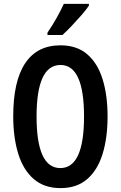

<svg xmlns="http://www.w3.org/2000/svg" viewBox="-20 -957 620 987"><path d="M533 -358Q533 -249 507.5 -166Q482 -83 428.5 -36.5Q375 10 291 10Q207 10 153 -37Q99 -84 73.5 -167.5Q48 -251 48 -359Q48 -540 109.5 -632Q171 -724 291 -724Q375 -724 428.5 -678Q482 -632 507.5 -549.5Q533 -467 533 -358ZM168 -358Q168 -93 290 -93Q412 -93 412 -358Q412 -623 291 -623Q168 -623 168 -358ZM437 -928Q424 -908 400 -880.5Q376 -853 349.5 -825Q323 -797 301 -777H224V-789Q251 -829 272 -866.5Q293 -904 308 -937H437Z"/></svg>

Font: Noto Sans Malayalam ExtraCondensed SemiBold
Style: Regular
Weight: 600
Width: 2
Designer: Jelle Bosma - Monotype Design Team
Foundry: Monotype Imaging Inc.
Version: Version 2.104; ttfautohint (v1.8.4.7-5d5b)